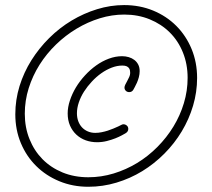

<svg xmlns="http://www.w3.org/2000/svg" viewBox="-20 -711 820 741"><path d="M740.7 -410.2Q740.7 -355.5 725.1 -303Q709.5 -250.5 681.4 -203.9Q653.3 -157.2 614.5 -118.2Q575.7 -79.1 529.1 -50.5Q482.4 -22 429.4 -6.1Q376.5 9.8 320.8 9.8Q260.7 9.8 209.2 -11.5Q157.7 -32.7 119.9 -70.1Q82 -107.4 60.5 -158.7Q39.1 -210 39.1 -270Q39.1 -325.7 55.4 -378.7Q71.8 -431.6 101.1 -478.3Q130.4 -524.9 169.9 -564.2Q209.5 -603.5 256.3 -631.6Q303.2 -659.7 354.7 -675.5Q406.2 -691.4 459 -691.4Q519.5 -691.4 571 -670.2Q622.6 -648.9 660.4 -611.1Q698.2 -573.2 719.5 -521.7Q740.7 -470.2 740.7 -410.2ZM320.8 -26.9Q370.6 -26.9 418.7 -41.5Q466.8 -56.2 509.3 -82Q551.8 -107.9 587.6 -144Q623.5 -180.2 649.4 -222.7Q675.3 -265.1 689.7 -313Q704.1 -360.8 704.1 -410.6Q704.1 -463.4 686 -508.3Q668 -553.2 635.3 -585.7Q602.5 -618.2 557.6 -636.5Q512.7 -654.8 459.5 -654.8Q412.1 -654.8 365.2 -640.4Q318.4 -626 275.6 -600.3Q232.9 -574.7 196.3 -539.3Q159.7 -503.9 132.8 -461.4Q106 -418.9 90.8 -370.8Q75.7 -322.8 75.7 -272Q75.7 -219.2 93.8 -174.3Q111.8 -129.4 144 -96.7Q176.3 -64 221.4 -45.4Q266.6 -26.9 320.8 -26.9ZM276.9 -273.9Q276.9 -257.3 282 -243.4Q287.1 -229.5 296.4 -219.5Q305.7 -209.5 318.8 -203.9Q332 -198.2 347.7 -198.2Q359.9 -198.2 372.1 -200.7Q384.3 -203.1 395.8 -206.8Q407.2 -210.4 417.5 -214.8Q427.7 -219.2 436.5 -223.1Q444.8 -227.1 448.7 -229.2Q452.6 -231.4 456.5 -231.4Q463.4 -231.4 469.2 -226.6Q475.1 -221.7 475.1 -213.4Q475.1 -202.6 463.9 -196.3Q460.4 -194.3 450.2 -188.7Q439.9 -183.1 425.3 -177.2Q410.6 -171.4 392.3 -166.7Q374 -162.1 354.5 -162.1Q331.5 -162.1 311 -169.4Q290.5 -176.8 274.9 -191.2Q259.3 -205.6 250.2 -226.3Q241.2 -247.1 241.2 -273.4Q241.2 -297.4 249.8 -323.2Q258.3 -349.1 272.9 -373.5Q287.6 -397.9 307.9 -419.9Q328.1 -441.9 351.3 -458.5Q374.5 -475.1 400.1 -484.6Q425.8 -494.1 451.2 -494.1Q464.4 -494.1 476.8 -490.5Q489.3 -486.8 498.5 -479.7Q507.8 -472.7 513.4 -461.9Q519 -451.2 519 -436.5Q519 -424.8 515.9 -413.1Q512.7 -401.4 508.5 -391.8Q504.4 -382.3 500.2 -375Q496.1 -367.7 494.6 -364.7Q489.3 -355.5 478.5 -355.5Q470.7 -355.5 465.6 -360.6Q460.4 -365.7 460.4 -373Q460.4 -377.9 463.6 -384.5Q466.8 -391.1 470.7 -397.9Q475.1 -406.2 478.8 -414.1Q482.4 -421.9 482.4 -429.2Q482.4 -433.1 481.7 -438.2Q481 -443.4 478 -447.8Q475.1 -452.1 469 -455.1Q462.9 -458 452.1 -458Q432.1 -458 411.1 -450Q390.1 -441.9 370.8 -428.2Q351.6 -414.6 334.5 -396.2Q317.4 -377.9 304.4 -357.7Q291.5 -337.4 284.2 -315.7Q276.9 -293.9 276.9 -273.9Z"/></svg>

Font: Sacramento
Style: Regular
Weight: 400
Designer: Astigmatic (AOETI)
Foundry: Astigmatic (AOETI)
Version: Version 1.000